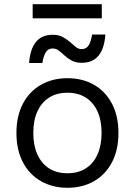

<svg xmlns="http://www.w3.org/2000/svg" viewBox="-20 -881 640 911"><path d="M300 -510Q371 -510 425.5 -479Q480 -448 511 -389.5Q542 -331 542 -250Q542 -169 511 -110.5Q480 -52 425.5 -21Q371 10 300 10Q230 10 175 -21Q120 -52 89 -110.5Q58 -169 58 -250Q58 -331 89 -389.5Q120 -448 175 -479Q230 -510 300 -510ZM300 -441Q249 -441 213 -418Q177 -395 157.5 -352.5Q138 -310 138 -250Q138 -191 157.5 -148Q177 -105 213 -82Q249 -59 300 -59Q351 -59 387 -82Q423 -105 442.5 -148Q462 -191 462 -250Q462 -310 442.5 -352.5Q423 -395 387 -418Q351 -441 300 -441ZM480 -717Q477 -673 463.5 -643Q450 -613 426.5 -598Q403 -583 368 -583Q340 -583 320.5 -593.5Q301 -604 287 -617Q273 -630 259.5 -640.5Q246 -651 230 -651Q208 -651 197 -632.5Q186 -614 181 -582H118Q123 -648 150.5 -682Q178 -716 231 -716Q258 -716 277.5 -705.5Q297 -695 311.5 -682Q326 -669 339 -658.5Q352 -648 367 -648Q390 -648 401 -666.5Q412 -685 417 -717ZM463 -861V-794H135V-861Z"/></svg>

Font: Work Sans
Style: Regular
Weight: 400
Designer: Wei Huang
Foundry: Wei Huang
Version: Version 2.006; ttfautohint (v1.8.1.43-b0c9)